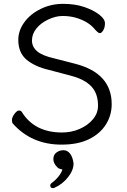

<svg xmlns="http://www.w3.org/2000/svg" viewBox="-20 -733 657 997"><path d="M234 -370Q161 -387 118 -423Q75 -459 75 -526Q75 -574 106 -617Q137 -660 191 -686.5Q245 -713 307.5 -713Q370 -713 418 -696.5Q466 -680 495.5 -657Q525 -634 525 -612Q525 -590 516 -575.5Q507 -561 499.5 -561Q492 -561 485 -568L473 -580Q439 -623 370 -642Q340 -650 304.5 -650Q269 -650 230 -631.5Q191 -613 168.5 -584.5Q146 -556 146 -523Q146 -490 172.5 -467Q199 -444 261 -430L370 -402Q560 -353 560 -192Q560 -134 529.5 -86Q499 -38 441.5 -10Q384 18 300 18Q144 18 47 -91Q42 -96 42 -110Q42 -124 55 -141.5Q68 -159 78.5 -159Q89 -159 93 -152Q159 -45 302 -45Q351 -45 393.5 -63.5Q436 -82 462.5 -113.5Q489 -145 489 -184Q489 -248 454 -284.5Q419 -321 351 -339ZM255 244Q241 244 241 230Q241 223 247 218Q266 205 282.5 185Q299 165 304 147Q302 146 292.5 144Q283 142 279 137Q257 116 257 93.5Q257 71 273 59Q289 47 309.5 47Q330 47 344 65Q358 83 362 116Q362 151 333 187.5Q304 224 263 242Q259 244 255 244Z"/></svg>

Font: LXGW WenKai Lite
Style: Regular
Weight: 400
Designer: LXGW / Fontworks Inc.
Foundry: LXGW / Fontworks Inc.
Version: Version 1.511; March 25, 2025